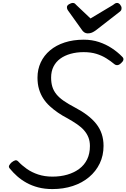

<svg xmlns="http://www.w3.org/2000/svg" viewBox="-20 -1271 863 1311"><path d="M338 20Q285 20 241 8.5Q197 -3 161 -23Q125 -43 97 -68Q69 -93 47 -120Q37 -131 43 -142Q49 -153 59 -162Q73 -173 83.5 -176Q94 -179 104 -169Q129 -142 163 -118Q197 -94 241 -79.5Q285 -65 338 -65Q393 -65 439.5 -78.5Q486 -92 521 -118Q556 -144 575 -183Q594 -222 594 -274Q594 -306 584 -332Q574 -358 554.5 -380.5Q535 -403 506.5 -422.5Q478 -442 441 -463Q406 -481 375.5 -502Q345 -523 319.5 -546.5Q294 -570 275.5 -598.5Q257 -627 246.5 -662Q236 -697 236 -741Q236 -797 258 -844.5Q280 -892 321.5 -927Q363 -962 421.5 -981Q480 -1000 552 -1000Q608 -1000 656 -984Q704 -968 744 -941.5Q784 -915 814 -884Q825 -874 822.5 -862.5Q820 -851 806 -839Q795 -828 783 -826.5Q771 -825 761 -833Q736 -854 705.5 -873Q675 -892 637.5 -903.5Q600 -915 551 -915Q503 -915 462 -903.5Q421 -892 391.5 -870.5Q362 -849 345.5 -816.5Q329 -784 329 -741Q329 -706 337.5 -678.5Q346 -651 365 -627.5Q384 -604 415 -582.5Q446 -561 490 -538Q538 -513 575 -485Q612 -457 637 -425.5Q662 -394 674.5 -356.5Q687 -319 687 -275Q687 -209 661 -155Q635 -101 588 -61.5Q541 -22 477 -1Q413 20 338 20ZM779 -1251Q791 -1251 800.5 -1239Q810 -1227 810 -1216Q810 -1206 807 -1201Q804 -1196 799 -1192L637 -1066Q621 -1054 608 -1048.5Q595 -1043 579 -1043Q566 -1043 555.5 -1050Q545 -1057 537 -1070L444 -1200Q439 -1208 438 -1213Q437 -1218 437 -1222Q437 -1234 452 -1242.5Q467 -1251 476 -1251Q487 -1251 492 -1246Q497 -1241 503 -1235L598 -1145L750 -1236Q756 -1240 763 -1245.5Q770 -1251 779 -1251Z"/></svg>

Font: Playwrite SK
Style: Regular
Weight: 400
Designer: Veronika Burian, José Scaglione
Foundry: TypeTogether
Version: Version 1.002